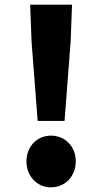

<svg xmlns="http://www.w3.org/2000/svg" viewBox="-20 -787 437 821"><path d="M141 -270H256L282 -608L288 -767H109L115 -608ZM198 14C260 14 304 -35 304 -97C304 -159 260 -207 198 -207C137 -207 93 -159 93 -97C93 -35 137 14 198 14Z"/></svg>

Font: Noto Sans HK Black
Style: Regular
Weight: 900
Designer: Ryoko NISHIZUKA 西塚涼子 (kana, bopomofo & ideographs); Paul D. Hunt (Latin, Greek & Cyrillic); Sandoll Communications 산돌커뮤니
Foundry: Adobe
Version: Version 2.004;hotconv 1.0.118;makeotfexe 2.5.65603